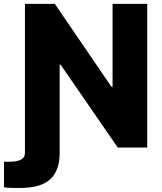

<svg xmlns="http://www.w3.org/2000/svg" viewBox="-50 -747 820 972"><path d="M-29.8 201.3V71Q-26.3 71.7 -22 71.9Q-17.8 72.1 -13.5 72.1Q-11 72.1 -8.9 71.9Q-6.7 71.7 -4.6 71.7H1.8Q16 71.7 28.9 69.6Q41.9 67.5 53.3 62.5Q76.3 52.9 76.3 24.9V-727.3H227.6L513.8 -308.2H519.9V-727.3H695.3V0H546.2L256.7 -419.7H252.1V25.2Q252.1 64.6 243.8 93.2Q235.4 121.8 220.9 141.7Q206.3 161.6 186.6 173.8Q166.9 186.1 144.2 193Q121.4 199.9 96.8 202.2Q72.1 204.5 47.9 204.5Q40.8 204.5 31.2 204.5Q21.7 204.5 9.2 204.2Q-3.2 203.8 -13 203.3Q-22.7 202.8 -29.8 201.3Z"/></svg>

Font: Inter P Extra Bold
Style: Regular
Weight: 800
Designer: Rasmus Andersson
Foundry: rsms
Version: Version 3.018;git-588b23468